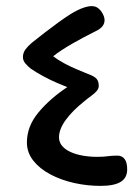

<svg xmlns="http://www.w3.org/2000/svg" viewBox="-20 -739 456 628"><path d="M309 -131Q265 -131 222.5 -140.5Q180 -150 145 -168.5Q110 -187 89 -213.5Q68 -240 68 -273Q68 -326 106 -371.5Q144 -417 200 -454Q187 -459 165 -468.5Q143 -478 120 -490.5Q97 -503 80 -515Q71 -522 63 -531.5Q55 -541 55 -552Q55 -566 63 -577Q71 -588 84 -599Q104 -615 126 -632Q148 -649 170 -665Q192 -681 211 -693Q234 -707 251 -713Q268 -719 280 -719Q293 -719 302 -711.5Q311 -704 316.5 -693Q322 -682 322 -673Q322 -662 315 -653Q308 -644 291 -636Q273 -627 254 -617Q235 -607 216 -596Q197 -585 181 -574.5Q165 -564 154 -555Q168 -544 188 -533Q208 -522 229.5 -513Q251 -504 268 -497Q290 -489 296.5 -480.5Q303 -472 303 -458Q303 -449 296 -441Q289 -433 278.5 -425.5Q268 -418 256 -408Q216 -376 194.5 -346Q173 -316 173 -290Q173 -274 183 -262Q193 -250 210.5 -242Q228 -234 250.5 -230Q273 -226 297 -226Q319 -226 332.5 -228Q346 -230 364 -230Q379 -230 387.5 -219Q396 -208 396 -185Q396 -157 374.5 -144Q353 -131 309 -131Z"/></svg>

Font: Noto Sans Thaana
Style: Regular
Weight: 400
Designer: Monotype Design Team
Foundry: Monotype Imaging Inc.
Version: Version 2.001